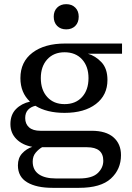

<svg xmlns="http://www.w3.org/2000/svg" viewBox="-20 -716 636 922"><path d="M298 -575Q271 -575 254.5 -591.5Q238 -608 238 -636Q238 -663 254.5 -679.5Q271 -696 298 -696Q325 -696 341.5 -679.5Q358 -663 358 -636Q358 -608 341.5 -591.5Q325 -575 298 -575ZM232 186Q155 186 110.5 159.5Q66 133 66 78Q66 43 86 21Q106 -1 135 -11Q88 -19 59 -48Q30 -77 30 -120Q30 -165 56.5 -192Q83 -219 124 -228Q78 -271 78 -341Q78 -419 136 -463Q194 -507 293 -507H566V-458H402Q438 -448 467 -417.5Q496 -387 496 -332Q496 -259 440.5 -216.5Q385 -174 290 -174Q205 -174 150 -208Q128 -203 114.5 -188.5Q101 -174 101 -149Q101 -121 119.5 -104.5Q138 -88 174 -88H420Q489 -88 525 -56.5Q561 -25 561 29Q561 97 512.5 141.5Q464 186 360 186ZM290 -216Q343 -216 374 -250Q405 -284 405 -341Q405 -397 374 -431Q343 -465 290 -465Q238 -465 207 -431Q176 -397 176 -341Q176 -284 207 -250Q238 -216 290 -216ZM249 141H360Q422 141 449 115.5Q476 90 476 56Q476 -9 398 -9H182Q166 0 151.5 17Q137 34 137 60Q137 100 166 120.5Q195 141 249 141Z"/></svg>

Font: Montagu Slab 144pt
Style: Regular
Weight: 400
Designer: Florian Karsten
Foundry: Florian Karsten
Version: Version 1.000; ttfautohint (v1.8.3)